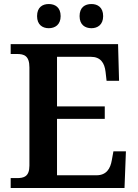

<svg xmlns="http://www.w3.org/2000/svg" viewBox="-20 -933 684 953"><path d="M434 -793C464 -793 492 -810 492 -853C492 -897 464 -913 434 -913C402 -913 375 -897 375 -853C375 -810 402 -793 434 -793ZM222 -793C253 -793 281 -810 281 -853C281 -897 253 -913 222 -913C191 -913 164 -897 164 -853C164 -810 191 -793 222 -793ZM33 0H598L605 -182H543L535 -138C528 -96 508 -63 459 -63H263V-343H500V-405H263V-651H431C479 -651 499 -621 504 -576L509 -532H571L566 -714H33V-665H64C99 -665 126 -657 126 -598V-111C126 -56 98 -49 64 -49H33Z"/></svg>

Font: Noto Serif SemiBold
Style: Regular
Weight: 600
Designer: Monotype Design Team
Foundry: Monotype Imaging Inc.
Version: Version 2.013